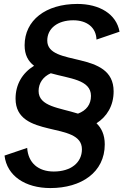

<svg xmlns="http://www.w3.org/2000/svg" viewBox="-20 -722 647 975"><path d="M236 233C393 233 512 153 512 11C512 -38 495 -72 470 -96C523 -130 557 -185 557 -258C557 -471 220 -379 220 -516C220 -578 273 -619 352 -619C421 -619 468 -583 470 -521L587 -561C571 -651 485 -702 373 -702C212 -702 105 -619 105 -492C105 -443 123 -411 153 -388C93 -351 59 -293 59 -221C59 -14 396 -110 396 36C396 104 340 149 253 149C174 149 123 105 118 29L3 68C15 171 108 233 236 233ZM176 -260C176 -300 199 -333 238 -350C332 -323 442 -318 442 -235C442 -192 419 -161 376 -145C282 -175 176 -181 176 -260Z"/></svg>

Font: Ronzino Medium
Style: Italic
Weight: 500
Italic angle: -7.99998°
Designer: Nunzio Mazzaferro
Foundry: Collletttivo
Version: Version 1.000;Glyphs 3.3 (3337)